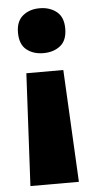

<svg xmlns="http://www.w3.org/2000/svg" viewBox="-53 -596 389 797"><g transform="rotate(-5 141.5 -197.0)"><path d="M242 -470Q242 -421 214 -398.5Q186 -376 143 -376Q101 -376 73 -398.5Q45 -421 45 -470Q45 -517 73 -540Q101 -563 143 -563Q185 -563 213.5 -540.5Q242 -518 242 -470ZM65 -299H219L243 169H41Z"/></g></svg>

Font: Noto Sans Bengali SemiCondensed Black
Style: Regular
Weight: 900
Width: 4
Designer: Joana Ranito - Universal Thirst; Jelle Bosma - Monotype Design Team
Foundry: Universal Thirst ehf.
Version: Version 3.000; ttfautohint (v1.8.4.7-5d5b)